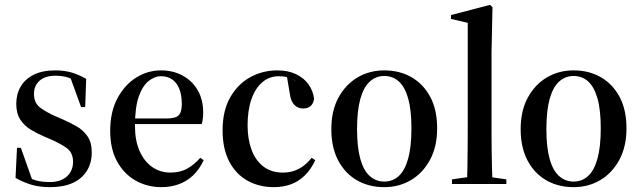

<svg xmlns="http://www.w3.org/2000/svg" viewBox="-20 -758 2640 791"><path d="M186 13Q144 13 111 3.5Q78 -6 44 -25L50 -149H66L113 -16H79V-35Q104 -22 127.5 -15Q151 -8 186 -8Q217 -8 238 -19Q259 -30 270 -48.5Q281 -67 281 -91Q281 -130 253.5 -149Q226 -168 189 -184L161 -196Q133 -208 106.5 -224Q80 -240 63.5 -265.5Q47 -291 47 -330Q47 -370 65 -401Q83 -432 118.5 -450Q154 -468 208 -468Q246 -468 276 -459Q306 -450 335 -433L331 -317H314L269 -441H306V-413Q284 -431 261 -438.5Q238 -446 208 -446Q166 -446 143 -425.5Q120 -405 120 -371Q120 -333 147 -313.5Q174 -294 211 -278L239 -266Q268 -253 295.5 -237.5Q323 -222 340.5 -196.5Q358 -171 358 -130Q358 -87 338 -54.5Q318 -22 280 -4.5Q242 13 186 13Z M645 13Q586 13 538 -14.5Q490 -42 462 -93.5Q434 -145 434 -219Q434 -297 463.5 -352.5Q493 -408 540.5 -438Q588 -468 643 -468Q694 -468 733.5 -446Q773 -424 795 -385.5Q817 -347 817 -295Q817 -279 815.5 -268Q814 -257 811 -247H473V-270H668Q703 -270 716 -283Q729 -296 729 -329Q729 -367 718.5 -392.5Q708 -418 689 -431Q670 -444 644 -444Q617 -444 592 -424Q567 -404 551.5 -359.5Q536 -315 536 -239Q536 -179 555 -136Q574 -93 607 -70Q640 -47 682 -47Q723 -47 752.5 -64Q782 -81 805 -108L819 -98Q801 -59 774.5 -34.5Q748 -10 715 1.5Q682 13 645 13Z M1108 13Q1047 13 999 -14Q951 -41 924 -93.5Q897 -146 897 -221Q897 -302 928.5 -357Q960 -412 1011 -440Q1062 -468 1123 -468Q1167 -468 1199.5 -452.5Q1232 -437 1251 -410.5Q1270 -384 1274 -351Q1271 -331 1259.5 -321Q1248 -311 1228 -311Q1208 -311 1193 -325.5Q1178 -340 1174 -372L1161 -449L1201 -421Q1184 -436 1165 -440Q1146 -444 1129 -444Q1090 -444 1061 -419.5Q1032 -395 1016 -349.5Q1000 -304 1000 -241Q1000 -186 1016 -142Q1032 -98 1064.5 -72.5Q1097 -47 1145 -47Q1171 -47 1192.5 -54.5Q1214 -62 1231.5 -75.5Q1249 -89 1264 -108L1279 -98Q1261 -60 1235.5 -35Q1210 -10 1178 1.5Q1146 13 1108 13Z M1563 13Q1500 13 1451 -15Q1402 -43 1373.5 -96.5Q1345 -150 1345 -226Q1345 -302 1374.5 -356Q1404 -410 1453 -439Q1502 -468 1563 -468Q1627 -468 1676 -439.5Q1725 -411 1753 -358Q1781 -305 1781 -229Q1781 -154 1751.5 -99.5Q1722 -45 1673 -16Q1624 13 1563 13ZM1563 -10Q1598 -10 1623 -33Q1648 -56 1661.5 -104.5Q1675 -153 1675 -229Q1675 -305 1661.5 -352.5Q1648 -400 1623 -422.5Q1598 -445 1563 -445Q1529 -445 1503.5 -422Q1478 -399 1464.5 -350.5Q1451 -302 1451 -226Q1451 -151 1464.5 -103Q1478 -55 1503.5 -32.5Q1529 -10 1563 -10Z M1842 0V-19L1933 -32H1977L2066 -19V0ZM1903 0Q1905 -24 1905.5 -61.5Q1906 -99 1906.5 -138.5Q1907 -178 1907 -211V-664L1838 -680V-696L1999 -738L2009 -728L2005 -544V-211Q2005 -178 2005.5 -138.5Q2006 -99 2007 -61.5Q2008 -24 2010 0Z M2343 13Q2280 13 2231 -15Q2182 -43 2153.5 -96.5Q2125 -150 2125 -226Q2125 -302 2154.5 -356Q2184 -410 2233 -439Q2282 -468 2343 -468Q2407 -468 2456 -439.5Q2505 -411 2533 -358Q2561 -305 2561 -229Q2561 -154 2531.5 -99.5Q2502 -45 2453 -16Q2404 13 2343 13ZM2343 -10Q2378 -10 2403 -33Q2428 -56 2441.5 -104.5Q2455 -153 2455 -229Q2455 -305 2441.5 -352.5Q2428 -400 2403 -422.5Q2378 -445 2343 -445Q2309 -445 2283.5 -422Q2258 -399 2244.5 -350.5Q2231 -302 2231 -226Q2231 -151 2244.5 -103Q2258 -55 2283.5 -32.5Q2309 -10 2343 -10Z"/></svg>

Font: Source Serif 4 60pt SemiBold
Style: Regular
Weight: 600
Version: Version 4.004;hotconv 1.0.116;makeotfexe 2.5.65601